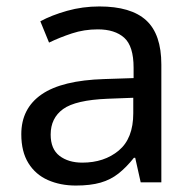

<svg xmlns="http://www.w3.org/2000/svg" viewBox="-20 -565 601 595"><path d="M288 -545Q386 -545 433 -502Q480 -459 480 -365V0H416L399 -76H395Q372 -47 347.5 -27.5Q323 -8 291.5 1Q260 10 215 10Q167 10 128.5 -7Q90 -24 68 -59.5Q46 -95 46 -149Q46 -229 109 -272.5Q172 -316 303 -320L394 -323V-355Q394 -422 365 -448Q336 -474 283 -474Q241 -474 203 -461.5Q165 -449 132 -433L105 -499Q140 -518 188 -531.5Q236 -545 288 -545ZM314 -259Q214 -255 175.5 -227Q137 -199 137 -148Q137 -103 164.5 -82Q192 -61 235 -61Q303 -61 348 -98.5Q393 -136 393 -214V-262Z"/></svg>

Font: ugurmukhi15
Style: Book
Weight: 400
Designer: Jelle Bosma - Monotype Design Team
Foundry: Monotype Imaging Inc.
Version: Version 2.003